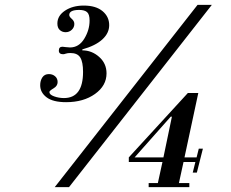

<svg xmlns="http://www.w3.org/2000/svg" viewBox="-20 -773 953 793"><path d="M269 -577Q306 -577 328 -613Q350 -649 350 -688Q350 -714 339.5 -723Q329 -732 307 -732Q266 -732 266 -711Q266 -704 276.5 -695Q287 -686 287 -674Q287 -660 276.5 -650Q266 -640 251 -640Q237 -640 227 -649Q217 -658 217 -676Q217 -708 248.5 -729Q280 -750 326 -750Q376 -750 403.5 -727Q431 -704 431 -669Q431 -636 402.5 -610Q374 -584 320 -569V-565Q359 -565 389.5 -538Q420 -511 420 -470Q420 -419 372.5 -385Q325 -351 253 -351Q199 -351 172.5 -371Q146 -391 146 -421Q146 -440 155 -453.5Q164 -467 182 -467Q197 -467 207.5 -458Q218 -449 218 -434Q218 -418 201 -408Q184 -398 184 -393Q184 -382 203.5 -375Q223 -368 244 -368Q323 -368 323 -476Q323 -517 311.5 -535.5Q300 -554 271 -554Q259 -554 252 -551.5Q245 -549 241 -549Q223 -549 223 -564Q223 -580 238 -580Q240 -580 251 -578.5Q262 -577 269 -577ZM796 -753H855L265 0H206ZM512 -104V-123L756 -389H799L742 -123H792L801 -159H818L793 -60H776L787 -104H738L719 -17H762V0H594V-17H632L651 -104ZM685 -291 536 -123H655L690 -291Z"/></svg>

Font: Libre Bodoni
Style: Italic
Weight: 400
Italic angle: -13°
Designer: Pablo Impallari, Rodrigo Fuenzalida
Foundry: Pablo Impallari, Rodrigo Fuenzalida
Version: Version 1.001